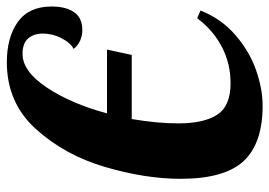

<svg xmlns="http://www.w3.org/2000/svg" viewBox="-136 -654 806 575"><g transform="rotate(-90 267.5 -367.0)"><path d="M19 -230Q19 -335 54.5 -456Q90 -577 168.5 -663.5Q247 -750 368 -750Q443 -750 489 -717Q535 -684 535 -616Q535 -573 518 -548.5Q501 -524 465 -524Q429 -524 408 -550Q426 -559 440 -586Q454 -613 454 -642Q454 -669 439.5 -686Q425 -703 393 -703Q341 -703 292.5 -630.5Q244 -558 215 -450H406L390 -376H198Q185 -300 185 -236Q185 -160 211 -120Q237 -80 305 -80Q364 -80 414 -106Q464 -132 500 -180L523 -170Q498 -107 449 -65Q400 -23 344 -3.5Q288 16 238 16Q125 16 72 -41Q19 -98 19 -230Z"/></g></svg>

Font: Lobster
Style: Regular
Weight: 400
Designer: Impallari Type
Foundry: Impallari Type
Version: Version 2.100